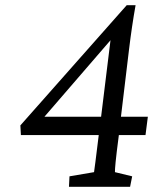

<svg xmlns="http://www.w3.org/2000/svg" viewBox="-20 -715 630 735"><path d="M435 -198H537L546 -268H443L474 -526C481 -584 489 -639 499 -695H465L58 -235L60 -198H358C346 -98 342 -71 340 -56L246 -40L244 0H478L486 -40L420 -56C420 -71 422 -98 435 -198ZM150 -268 403 -561 367 -268Z"/></svg>

Font: TPK Tissa Web
Style: Italic
Weight: 400
Italic angle: -7°
Designer: Jacques Le Bailly, Suppakit Chalermlarp | Katatrad Co.,Ltd.
Foundry: Jacques Le Bailly, Cadson Demak Co.,Ltd.
Version: Version 5.000;Glyphs 3.1.2 (3151)